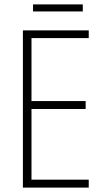

<svg xmlns="http://www.w3.org/2000/svg" viewBox="-20 -945 475 872"><path d="M356 -925H130V-893H356ZM383 -93V-129H123V-450H369V-486H123V-772H383V-807H84V-93Z"/></svg>

Font: Noto Sans Kannada UI Condensed ExtraLight
Style: Regular
Weight: 200
Width: 3
Designer: Jelle Bosma - Monotype Design Team
Foundry: Monotype Imaging Inc.
Version: Version 2.005